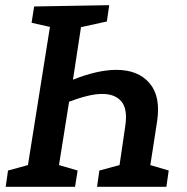

<svg xmlns="http://www.w3.org/2000/svg" viewBox="-20 -722 722 742"><path d="M280 -63 270 0H2L11 -63L88 -84L173 -618L102 -634L112 -697L402 -702L393 -639L293 -617L262 -414Q357 -452 430 -452Q514 -452 558 -400.5Q602 -349 587 -252L561 -84L632 -63L623 0H355L364 -63L442 -84L464 -234Q474 -300 449.5 -329.5Q425 -359 375 -359Q349 -359 316.5 -351Q284 -343 247 -329L208 -84Z"/></svg>

Font: Bitter SemiBold
Style: Italic
Weight: 600
Italic angle: -9°
Designer: Sol Matas, and Bitter project Authors
Foundry: Sol Matas
Version: Version 2.001